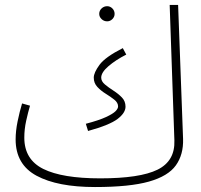

<svg xmlns="http://www.w3.org/2000/svg" viewBox="-20 -733 812 774"><path d="M363 21Q212 21 127.5 -24.5Q43 -70 43 -171Q43 -205 51 -244Q59 -283 69 -316L101 -307Q93 -280 85.5 -246Q78 -212 78 -178Q78 -90 154.5 -52Q231 -14 384 -14Q544 -14 615 -49Q686 -84 683 -167L664 -713H698L718 -173Q720 -110 689 -66.5Q658 -23 580.5 -1Q503 21 363 21ZM335 -205 326 -234Q379 -248 407 -261Q435 -274 445.5 -284.5Q456 -295 456 -304Q456 -319 441 -331Q426 -343 406.5 -355Q387 -367 372.5 -382.5Q358 -398 358 -420Q358 -440 381 -471.5Q404 -503 475 -539L489 -513Q446 -491 417 -466Q388 -441 388 -420Q388 -405 403 -392.5Q418 -380 437.5 -367.5Q457 -355 471.5 -340Q486 -325 486 -303Q486 -278 454 -253.5Q422 -229 335 -205ZM412 -647Q399 -647 389.5 -656Q380 -665 380 -677Q380 -690 389.5 -699Q399 -708 412 -708Q424 -708 433 -699Q442 -690 442 -677Q442 -665 433 -656Q424 -647 412 -647Z"/></svg>

Font: Noto Sans Arabic UI SmCn XLt
Style: Regular
Weight: 200
Width: 4
Designer: Monotype Design Team, Nadine Chahine and Nizar Qandah
Foundry: Monotype Imaging Inc.
Version: Version 2.010; ttfautohint (v1.8.4.7-5d5b)